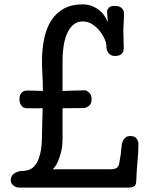

<svg xmlns="http://www.w3.org/2000/svg" viewBox="-20 -858 691 878"><path d="M266 -442Q297 -443 325 -444Q353 -445 371 -445Q375 -445 387 -435Q399 -425 399 -404Q399 -384 386.5 -374Q374 -364 363 -364Q347 -364 321.5 -363.5Q296 -363 266 -363V-226Q266 -188 259 -161.5Q252 -135 244 -117.5Q236 -100 228.5 -92Q221 -84 221 -84H486Q502 -84 512.5 -89.5Q523 -95 526 -115Q526 -118 527.5 -124.5Q529 -131 530 -139Q531 -147 532.5 -155.5Q534 -164 534 -170Q535 -181 536.5 -193Q538 -205 542.5 -214.5Q547 -224 555 -230Q563 -236 576 -236Q597 -236 605 -223.5Q613 -211 613 -200Q613 -163 609 -122.5Q605 -82 603 -29Q602 -9 591 -4.5Q580 0 569 0H69Q52 0 40.5 -10.5Q29 -21 29 -32Q29 -55 46 -65.5Q63 -76 80 -76Q96 -76 112.5 -81.5Q129 -87 142 -104Q155 -121 163.5 -154Q172 -187 172 -241Q172 -258 173 -286.5Q174 -315 175 -363H102Q99 -363 93 -364.5Q87 -366 82 -370.5Q77 -375 73 -383Q69 -391 69 -404Q69 -417 72.5 -424.5Q76 -432 81.5 -436.5Q87 -441 92.5 -442.5Q98 -444 102 -444Q111 -444 132 -443.5Q153 -443 176 -442Q176 -484 174 -516Q172 -548 172 -577Q172 -635 182.5 -683.5Q193 -732 215.5 -766Q238 -800 273 -819Q308 -838 357 -838Q382 -838 401.5 -830Q421 -822 435.5 -810Q450 -798 459 -783.5Q468 -769 473 -756Q472 -770 471.5 -779Q471 -788 470.5 -793Q470 -798 470 -801.5Q470 -805 470 -808Q470 -814 477.5 -822.5Q485 -831 505 -831Q520 -831 528.5 -826.5Q537 -822 541 -816Q545 -810 546 -804Q547 -798 547 -796Q547 -774 545.5 -755.5Q544 -737 544 -715Q544 -696 545 -677Q546 -658 546 -639Q546 -634 545 -628Q544 -622 540 -616Q536 -610 528 -606Q520 -602 507 -602Q493 -602 485 -607.5Q477 -613 472.5 -621Q468 -629 467 -638Q466 -647 466 -653Q466 -662 458.5 -679.5Q451 -697 437 -715Q423 -733 403 -746.5Q383 -760 358 -760Q335 -760 317.5 -746.5Q300 -733 288.5 -708.5Q277 -684 271.5 -650.5Q266 -617 266 -577Z"/></svg>

Font: Life Savers ExtraBold
Style: Regular
Weight: 800
Designer: Pablo Impallari, Rodrigo Fuenzalida, Brenda Gallo
Foundry: Pablo Impallari, Rodrigo Fuenzalida, Brenda Gallo
Version: Version 3.001; ttfautohint (v0.95) -l 8 -r 50 -G 200 -x 14 -